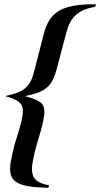

<svg xmlns="http://www.w3.org/2000/svg" viewBox="-20 -706 476 913"><path d="M436 -686C277 -686 216 -653 188 -544L142 -365C123 -290 93 -268 4 -249C66 -233 89 -214 89 -179C89 -155 79 -112 63 -63C44 -7 28 66 28 96C28 162 71 184 210 187L213 175C154 164 132 143 132 97C132 70 143 20 162 -43C181 -103 191 -150 191 -173C191 -215 173 -229 98 -249C196 -268 228 -294 250 -379L295 -550C315 -626 351 -659 433 -674Z"/></svg>

Font: STIXGeneral
Style: Bold Italic
Weight: 700
Italic angle: -16.33°
Designer: MicroPress Inc., with final additions and corrections provided by Coen Hoffman, Elsevier (retired)
Version: Version 1.1.0